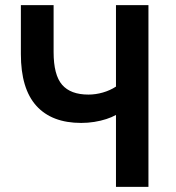

<svg xmlns="http://www.w3.org/2000/svg" viewBox="-20 -725 681 745"><path d="M430 0V-279Q414 -270 392.5 -263Q371 -256 346 -252Q321 -248 295 -248Q181 -248 121 -314.5Q61 -381 61 -515V-705H188V-523Q188 -434 221 -396Q254 -358 323 -358Q351 -358 379 -366Q407 -374 430 -389V-705H556V0Z"/></svg>

Font: Nunito Sans 7pt Condensed
Style: Bold
Weight: 700
Width: 3
Designer: Vernon Adams
Foundry: Vernon Adams
Version: Version 3.101;gftools[0.9.27]